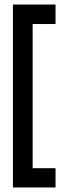

<svg xmlns="http://www.w3.org/2000/svg" viewBox="-20 -826 325 847"><path d="M225 1H37V-806H225V-720H124V-84H225Z"/></svg>

Font: Ekushey Lal Sabuj Normal
Style: Bold
Weight: 700
Designer: Al Mamun Sumon
Foundry: Al Mamun Sumon
Version: Version 1.0